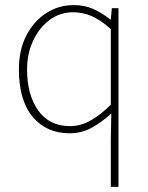

<svg xmlns="http://www.w3.org/2000/svg" viewBox="-20 -510 580 752"><path d="M414 222V32L416 -66Q383 -35 342.5 -11.5Q302 12 252 12Q162 12 108 -52.5Q54 -117 54 -238Q54 -315 83.5 -371.5Q113 -428 161.5 -459Q210 -490 268 -490Q312 -490 345 -475Q378 -460 412 -434H414L418 -478H444V222ZM254 -16Q296 -16 335 -38Q374 -60 414 -100V-396Q374 -432 339 -447Q304 -462 266 -462Q215 -462 174.5 -432Q134 -402 110 -351Q86 -300 86 -238Q86 -139 129.5 -77.5Q173 -16 254 -16Z"/></svg>

Font: Source Sans Variable
Style: Regular
Weight: 200
Designer: Paul D. Hunt
Foundry: Adobe Systems Incorporated
Version: Version 3.006;hotconv 1.0.111;makeotfexe 2.5.65597